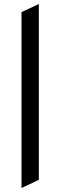

<svg xmlns="http://www.w3.org/2000/svg" viewBox="-20 -742 302 964"><path d="M88 202V-681L175 -722V161Z"/></svg>

Font: Undotted
Style: Regular
Weight: 400
Designer: Delve Withrington, Dave Bailey, Thomas Jockin
Foundry: Delve Fonts LLC
Version: Version 4.000